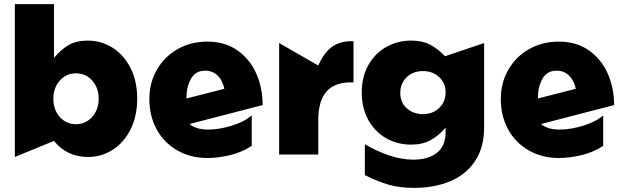

<svg xmlns="http://www.w3.org/2000/svg" viewBox="-20 -750 3030 932"><path d="M407 12Q472 12 526.5 -22.5Q581 -57 613.5 -121.5Q646 -186 646 -271Q646 -356 613.5 -420Q581 -484 526 -518.5Q471 -553 406 -553Q350 -553 312.5 -531Q275 -509 242 -469V-730H52V12L242 -66Q305 12 407 12ZM459 -272Q459 -217 427 -182Q395 -147 348 -147Q302 -147 270.5 -182Q239 -217 239 -270Q239 -324 270.5 -359Q302 -394 348 -394Q398 -394 428.5 -358Q459 -322 459 -272Z M990 -121Q932 -121 900 -148L1255 -240Q1255 -323 1224 -393Q1193 -463 1132.5 -505.5Q1072 -548 987 -548Q906 -548 842 -511.5Q778 -475 741.5 -411.5Q705 -348 705 -269Q705 -187 740.5 -122Q776 -57 840.5 -20Q905 17 987 17Q1039 17 1097 3Q1155 -11 1202 -42V-190Q1167 -159 1105.5 -140Q1044 -121 990 -121ZM976 -407Q1011 -407 1035.5 -384Q1060 -361 1069 -319L885 -272V-275Q885 -328 907 -367.5Q929 -407 976 -407Z M1687 -550Q1626 -550 1588 -520Q1550 -490 1525 -432L1335 -541V0H1525V-168Q1525 -260 1564.5 -305Q1604 -350 1680 -350H1696V-550Z M1923 -299Q1923 -345 1954 -375Q1985 -405 2033 -405Q2081 -405 2112 -375.5Q2143 -346 2143 -302Q2143 -256 2112 -226Q2081 -196 2033 -196Q1986 -196 1954.5 -224.5Q1923 -253 1923 -299ZM1987 25Q1927 25 1863.5 2.5Q1800 -20 1751 -50V100Q1815 132 1868 147Q1921 162 1989 162Q2089 162 2166 129.5Q2243 97 2286.5 31Q2330 -35 2330 -131V-541L2140 -477Q2105 -514 2067 -533.5Q2029 -553 1976 -553Q1910 -553 1855 -522Q1800 -491 1768 -434Q1736 -377 1736 -301Q1736 -225 1768 -167.5Q1800 -110 1854.5 -79Q1909 -48 1975 -48Q2031 -48 2070 -69.5Q2109 -91 2143 -130V-109Q2143 -41 2100.5 -8Q2058 25 1987 25Z M2696 -121Q2638 -121 2606 -148L2961 -240Q2961 -323 2930 -393Q2899 -463 2838.5 -505.5Q2778 -548 2693 -548Q2612 -548 2548 -511.5Q2484 -475 2447.5 -411.5Q2411 -348 2411 -269Q2411 -187 2446.5 -122Q2482 -57 2546.5 -20Q2611 17 2693 17Q2745 17 2803 3Q2861 -11 2908 -42V-190Q2873 -159 2811.5 -140Q2750 -121 2696 -121ZM2682 -407Q2717 -407 2741.5 -384Q2766 -361 2775 -319L2591 -272V-275Q2591 -328 2613 -367.5Q2635 -407 2682 -407Z"/></svg>

Font: Geom Black
Style: Bold
Weight: 900
Version: Version 1.102